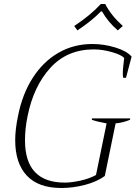

<svg xmlns="http://www.w3.org/2000/svg" viewBox="-20 -930 678 960"><path d="M351 -800Q433 -854 484 -910H506Q536 -852 594 -800L569 -778Q520 -820 490 -873H485Q438 -825 367 -778ZM56 -229Q56 -282 70 -350Q92 -461 144.5 -542Q197 -623 273 -666.5Q349 -710 442 -710Q500 -710 557 -692.5Q614 -675 638 -647L610 -541H596Q594 -553 594 -562Q594 -580 597 -605.5Q600 -631 601 -640Q587 -656 539.5 -669.5Q492 -683 449 -683Q316 -683 232 -591Q148 -499 118 -350Q105 -288 105 -228Q105 -17 304 -17Q336 -17 380.5 -26.5Q425 -36 460 -55L513 -313Q468 -321 439 -331L440 -338H631L630 -331Q597 -317 558 -313L504 -50Q464 -21 404.5 -5.5Q345 10 287 10Q172 10 114 -52Q56 -114 56 -229Z"/></svg>

Font: Trirong ExtraLight
Style: Italic
Weight: 275
Italic angle: -12°
Designer: Katatrad Team
Foundry: CadsonDemak
Version: Version 1.003